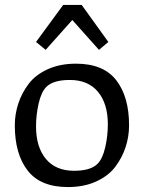

<svg xmlns="http://www.w3.org/2000/svg" viewBox="-20 -748 583 778"><path d="M503 -240Q503 -195 489 -152Q475 -109 447 -72Q419 -35 369.5 -12.5Q320 10 255 10Q144 10 92 -57Q40 -124 40 -240Q40 -285 54 -328Q68 -371 96 -408Q124 -445 173.5 -467.5Q223 -490 288 -490Q399 -490 451 -423Q503 -356 503 -240ZM263 -424Q196 -424 168 -396Q147 -375 136.5 -328.5Q126 -282 126 -236Q126 -152 166 -104Q206 -56 280 -56Q347 -56 375 -84Q396 -105 406.5 -151.5Q417 -198 417 -244Q417 -328 377 -376Q337 -424 263 -424ZM236 -728H311L419 -578L381 -546L273 -667L165 -546L126 -578Z"/></svg>

Font: Enriqueta
Style: Regular
Weight: 400
Designer: Viviana Monsalve, Gustavo Ibarra
Foundry: Viviana Monsalve, Gustavo Ibarra
Version: Version 1.002